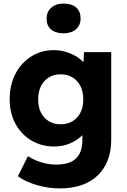

<svg xmlns="http://www.w3.org/2000/svg" viewBox="-20 -822 709 1072"><path d="M80 162 136 50Q157 64 182.5 74.5Q208 85 236 91Q264 97 293 97Q344 97 376 82Q408 67 424 36.5Q440 6 440 -40V-129L471 -124Q464 -91 436.5 -64Q409 -37 369 -20.5Q329 -4 284 -4Q212 -4 155.5 -37.5Q99 -71 66.5 -130.5Q34 -190 34 -268Q34 -348 66 -409.5Q98 -471 154 -506.5Q210 -542 280 -542Q310 -542 337.5 -535Q365 -528 388.5 -516.5Q412 -505 430.5 -489.5Q449 -474 460.5 -456Q472 -438 476 -419L443 -411L449 -531H601V-43Q601 22 581.5 72.5Q562 123 524.5 158.5Q487 194 434 212Q381 230 314 230Q249 230 184.5 211Q120 192 80 162ZM445 -267Q445 -309 429.5 -340.5Q414 -372 385.5 -389.5Q357 -407 318 -407Q280 -407 252 -389.5Q224 -372 208.5 -340.5Q193 -309 193 -267Q193 -225 208.5 -194Q224 -163 252 -145.5Q280 -128 318 -128Q357 -128 385.5 -145.5Q414 -163 429.5 -194Q445 -225 445 -267ZM240 -719Q240 -755 265.5 -778.5Q291 -802 335 -802Q380 -802 405 -780.5Q430 -759 430 -719Q430 -682 404.5 -659Q379 -636 335 -636Q290 -636 265 -657.5Q240 -679 240 -719Z"/></svg>

Font: Mach
Style: Bold
Weight: 700
Version: Version 1.002